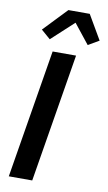

<svg xmlns="http://www.w3.org/2000/svg" viewBox="-105 -1030 608 1081"><g transform="rotate(10 199.0 -490.0)"><path d="M27 0 148 -735H282L161 0ZM120 -800 67 -846 195 -980H317L398 -841L336 -805L247 -917Z"/></g></svg>

Font: Iosevka Aile Extrabold Oblique
Style: Regular
Weight: 800
Italic angle: -9°
Designer: Belleve Invis
Foundry: Belleve Invis
Version: Version 31.1.0; ttfautohint (v1.8.4)